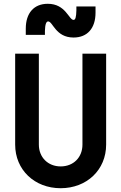

<svg xmlns="http://www.w3.org/2000/svg" viewBox="-20 -983 640 1013"><path d="M540 -700H415V-220C415 -153 368 -105 300 -105C233 -105 185 -153 185 -220V-700H60V-220C60 -87 162 10 300 10C438 10 540 -87 540 -220ZM116 -799H217V-820C218 -855 224 -870 234 -870C259 -870 273 -785 368 -785C441 -785 484 -834 484 -916V-949H383V-928C382 -892 378 -878 368 -878C343 -878 327 -963 232 -963C159 -963 116 -914 116 -832Z"/></svg>

Font: CommitMono
Style: 700Regular
Weight: 700
Monospace: yes
Designer: Eigil Nikolajsen
Foundry: Eigil Nikolajsen
Version: Version 1.143